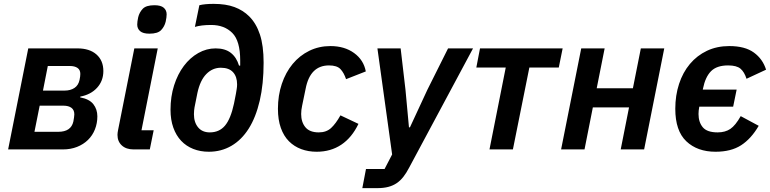

<svg xmlns="http://www.w3.org/2000/svg" viewBox="-20 -772 3979 992"><path d="M126 -522H380Q443 -522 478.5 -490.5Q514 -459 514 -405Q514 -354 481.5 -318.5Q449 -283 395 -273L394 -269Q442 -260 462.5 -233.5Q483 -207 483 -171Q483 -135 470.5 -103.5Q458 -72 434.5 -49Q411 -26 378 -13Q345 0 305 0H22ZM281 -91Q347 -91 359 -144Q361 -154 362.5 -165Q364 -176 364 -181Q364 -204 349 -215Q334 -226 308 -226H185L158 -91ZM314 -304Q344 -304 364.5 -317.5Q385 -331 391 -359Q393 -367 394 -376Q395 -385 395 -390Q395 -411 380.5 -421Q366 -431 341 -431H227L202 -304Z M752 -598Q719 -598 704 -611Q689 -624 689 -645Q689 -660 694 -683Q700 -708 717.5 -726.5Q735 -745 778 -745Q811 -745 826 -732Q841 -719 841 -698Q841 -683 836 -660Q830 -635 812.5 -616.5Q795 -598 752 -598ZM670 0Q632 0 609.5 -20.5Q587 -41 587 -75Q587 -85 590 -100L674 -522H795L711 -99H774L754 0Z M1059 12Q1015 12 978.5 -2.5Q942 -17 916 -44.5Q890 -72 875.5 -112.5Q861 -153 861 -205Q861 -273 879.5 -331Q898 -389 930 -431.5Q962 -474 1004.5 -498Q1047 -522 1094 -522Q1143 -522 1172.5 -499Q1202 -476 1215 -433H1221V-460Q1221 -561 1180 -602Q1139 -643 1071 -643Q1020 -643 987 -633L1010 -745Q1038 -752 1084 -752Q1147 -752 1191.5 -735.5Q1236 -719 1268 -687Q1304 -651 1323 -593.5Q1342 -536 1342 -448Q1342 -338 1322 -252Q1302 -166 1265 -107.5Q1228 -49 1175.5 -18.5Q1123 12 1059 12ZM1064 -88Q1113 -88 1142.5 -123Q1172 -158 1189 -237L1199 -288Q1201 -301 1203 -312.5Q1205 -324 1205 -336Q1205 -376 1184 -399Q1163 -422 1121 -422Q1078 -422 1046 -389.5Q1014 -357 1000 -292L985 -217Q984 -211 983 -202Q982 -193 982 -182Q982 -140 1003.5 -114Q1025 -88 1064 -88Z M1616 12Q1573 12 1536.5 -1.5Q1500 -15 1473 -42Q1446 -69 1431 -111Q1416 -153 1416 -210Q1416 -279 1436 -338.5Q1456 -398 1492 -441.5Q1528 -485 1578 -509.5Q1628 -534 1687 -534Q1760 -534 1809.5 -498Q1859 -462 1870 -403L1768 -363Q1757 -396 1739 -415Q1721 -434 1680 -434Q1582 -434 1559 -313L1541 -226Q1536 -203 1536 -183Q1536 -141 1558 -114.5Q1580 -88 1627 -88Q1666 -88 1690.5 -110.5Q1715 -133 1739 -176L1832 -132Q1798 -61 1743.5 -24.5Q1689 12 1616 12Z M2295 -522H2424L2094 94Q2080 121 2064.5 141Q2049 161 2030 174Q2011 187 1986.5 193.5Q1962 200 1930 200H1852L1871 101H1967L2006 26L1930 -522H2050L2075 -308L2093 -114H2098L2188 -308Z M2593 -423H2441L2460 -522H2887L2867 -423H2715L2630 0H2509Z M2983 -522H3104L3063 -316H3250L3291 -522H3412L3308 0H3187L3230 -217H3043L3000 0H2879Z M3677 12Q3583 12 3526 -42Q3469 -96 3469 -210Q3469 -279 3488.5 -338.5Q3508 -398 3544.5 -441.5Q3581 -485 3632.5 -509.5Q3684 -534 3748 -534Q3829 -534 3875 -500.5Q3921 -467 3938 -412L3837 -365Q3826 -400 3806 -417Q3786 -434 3742 -434Q3683 -434 3653.5 -404Q3624 -374 3612 -314L3611 -309H3786L3768 -221H3593Q3591 -212 3590 -201.5Q3589 -191 3589 -183Q3589 -141 3611 -114.5Q3633 -88 3688 -88Q3727 -88 3753.5 -106Q3780 -124 3807 -172L3900 -122Q3861 -55 3809 -21.5Q3757 12 3677 12Z"/></svg>

Font: IBM Plex Sans SmBld
Style: Italic
Weight: 600
Italic angle: -11°
Designer: Mike Abbink, Paul van der Laan, Pieter van Rosmalen
Foundry: Bold Monday
Version: Version 3.005